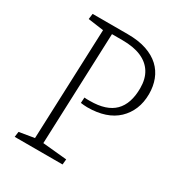

<svg xmlns="http://www.w3.org/2000/svg" viewBox="-168 -816 865 928"><g transform="rotate(30 265.0 -351.5)"><path d="M247 -333Q253 -332 260.5 -332Q268 -332 278 -332Q370 -332 414 -376Q458 -420 458 -507Q458 -559 436 -594Q414 -629 372 -647Q330 -665 268 -665H209L185 -43L320 -30L317 0H50L54 -30L138 -44L162 -660L75 -672L79 -703H275Q336 -703 380 -688Q424 -673 452.5 -646.5Q481 -620 495 -583.5Q509 -547 509 -504Q509 -457 493.5 -419.5Q478 -382 449 -354.5Q420 -327 378 -313Q336 -299 282 -299Q272 -299 262.5 -300Q253 -301 245 -302Z"/></g></svg>

Font: Literata 18pt ExtraLight
Style: Italic
Weight: 250
Italic angle: -2°
Designer: Latin by Veronika Burian and Jose Scaglione. Greek by Irene Vlachou. Cyrillic by Vera Evstafieva
Foundry: TypeTogether
Version: Version 3.103;gftools[0.9.29]